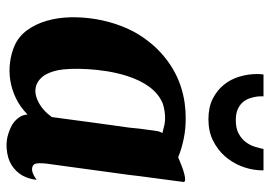

<svg xmlns="http://www.w3.org/2000/svg" viewBox="-146 -708 874 623"><g transform="rotate(90 291.5 -396.0)"><path d="M366.7 -634.8Q327.6 -634.8 300 -648.7Q272.5 -662.6 254.4 -685.1Q236.3 -707.5 228 -735.8Q219.7 -764.2 219.7 -792.5Q219.7 -803.2 221.2 -813.5H292Q292 -809.6 292 -804.9Q292 -800.3 292.5 -794.9Q293.9 -783.2 297.9 -770.5Q301.8 -757.8 310.1 -747.6Q318.4 -737.3 332.8 -730.5Q347.2 -723.6 369.1 -723.6Q396 -723.6 413.1 -732.9Q430.2 -742.2 440.4 -755.9Q450.7 -769.5 455.6 -785.2Q460.4 -800.8 462.9 -813.5H532.2Q532.2 -809.6 532.2 -805.4Q532.2 -801.3 531.7 -797.4Q529.8 -768.6 518.1 -739.5Q506.3 -710.4 485.6 -687.3Q464.8 -664.1 435.1 -649.4Q405.3 -634.8 366.7 -634.8ZM510.3 -108.4Q507.8 -83 510.7 -73.5Q513.7 -64 526.4 -62.5Q534.2 -62 540.5 -64.7Q546.9 -67.4 548.8 -68.4Q550.8 -69.3 553.2 -71Q555.7 -72.8 558.1 -74.2Q560.5 -76.2 563 -77.6Q560.5 -52.2 548.8 -30.8Q537.1 -10.3 515.4 3.7Q493.7 17.6 460 20Q454.6 20.5 450.4 20.3Q446.3 20 442.9 20Q439.5 20 431.6 18.8Q423.8 17.6 414.1 14.6Q404.3 11.7 393.6 6.8Q382.8 2 373.8 -5.6Q364.7 -13.2 358.4 -23.4Q352.1 -33.7 351.1 -47.9Q326.2 -23.4 297.4 -9.8Q268.6 3.9 239 8.3Q209.5 12.7 180.9 8.8Q152.3 4.9 128.4 -5.4Q97.7 -19 77.6 -46.4Q57.6 -73.7 47.1 -109.6Q36.6 -145.5 35.6 -187Q34.7 -228.5 41.7 -270.3Q48.8 -312 63.7 -351.3Q78.6 -390.6 100.6 -422.4Q123.5 -455.6 149.4 -479.2Q175.3 -502.9 202.6 -519Q230 -535.2 257.8 -544.4Q285.6 -553.7 313 -557.6Q314 -557.6 315.2 -557.9Q316.4 -558.1 317.9 -558.1Q338.4 -561 358.9 -561H360.4Q397.9 -561.5 430.9 -554.4Q463.9 -547.4 489.7 -536.6Q503.4 -542.5 518.1 -548.1Q532.7 -553.7 544.4 -556.6Q556.2 -559.6 563.5 -559.1Q570.8 -558.6 569.8 -552.7L550.8 -409.7L546.9 -376.5ZM335.4 -100.1Q347.7 -110.8 359.4 -127Q363.3 -155.3 367.7 -188.7Q372.1 -222.2 376.7 -255.9Q381.3 -289.6 385.7 -321.3Q390.1 -353 393.6 -377.9L397 -411.6Q398.9 -425.3 400.4 -436.3Q401.9 -447.3 402.8 -455.1Q404.3 -463.9 405.3 -471.2Q406.7 -477.5 411.1 -485.4Q395.5 -489.7 383.8 -492.2Q372.1 -494.6 360.4 -494.1H359.9H357.9Q348.6 -493.7 338.6 -492.2Q328.6 -490.7 315.9 -486.8Q299.3 -480 285.6 -468.8Q272 -457.5 261 -442.6Q250 -427.7 241.5 -409.9Q232.9 -392.1 226.6 -372.6Q216.3 -340.3 210.9 -307.1Q205.6 -273.9 203.9 -243.7Q202.1 -213.4 203.1 -188.2Q204.1 -163.1 207 -147.9Q214.4 -112.8 229.2 -95.5Q244.1 -78.1 262.5 -74.5Q280.8 -70.8 300 -78.4Q319.3 -85.9 335.4 -100.1Z"/></g></svg>

Font: Brush Lettering One
Style: Bold Italic
Weight: 400
Italic angle: -7°
Designer: Eben Sorkin
Foundry: Eben Sorkin
Version: Version 1.001